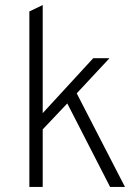

<svg xmlns="http://www.w3.org/2000/svg" viewBox="-20 -742 552 762"><path d="M96.5 0V-696.5L149.5 -722V-293L350 -511H414.5L284.5 -371.5L476 0H417L247 -331.5L149.5 -228.5V0Z"/></svg>

Font: Overpass ExtraLight
Style: Regular
Weight: 250
Designer: Delve Withrington, Dave Bailey, Thomas Jockin
Foundry: Delve Fonts LLC
Version: Version 4.000